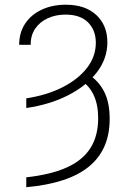

<svg xmlns="http://www.w3.org/2000/svg" viewBox="-20 -573 539 806"><path d="M90.3 -119.6V-160.2Q176.8 -173.3 242.7 -206.8Q308.6 -240.2 345.7 -288.6Q382.8 -336.9 382.3 -395.5Q381.3 -447.8 348.9 -479.7Q316.4 -511.7 254.9 -511.7Q213.9 -511.7 180.4 -496.3Q147 -481 127.7 -452.6Q108.4 -424.3 108.9 -384.8H60.5Q60.5 -436.5 85.9 -474.4Q111.3 -512.2 155.8 -532.7Q200.2 -553.2 256.3 -553.2Q337.9 -553.2 384.3 -510Q430.7 -466.8 430.7 -395.5Q430.7 -326.7 386.5 -269.3Q342.3 -211.9 265.6 -172.9Q189 -133.8 90.3 -119.6ZM321.3 -234.4 350.1 -261.7Q394.5 -233.4 417.5 -187.7Q440.4 -142.1 440.4 -75.2Q440.9 53.7 354.7 125.2Q268.6 196.8 90.3 212.9V171.4Q195.3 159.7 261.7 129.4Q328.1 99.1 360.1 47.9Q392.1 -3.4 392.1 -76.7Q392.1 -132.8 373.8 -172.6Q355.5 -212.4 321.3 -234.4Z"/></svg>

Font: Inter 20pt ExtraLight
Style: Regular
Weight: 250
Version: Version 4.001;git-66647c0bb